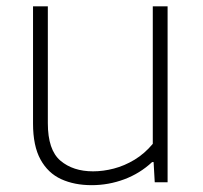

<svg xmlns="http://www.w3.org/2000/svg" viewBox="-20 -560 624 590"><path d="M261.5 9Q208.5 9 168 -9.5Q127.5 -28 104.5 -69.8Q81.5 -111.5 81.5 -180.5V-540.5H127V-181.5Q127 -99 165.8 -66.2Q204.5 -33.5 266 -33.5Q297 -33.5 329.8 -42Q362.5 -50.5 393.5 -69.2Q424.5 -88 449.5 -118V-540.5H495V0H455.5L452 -62H447.5Q410 -27 361.8 -9Q313.5 9 261.5 9Z"/></svg>

Font: Encode Sans SemiExpanded ExtraLight
Style: Regular
Weight: 250
Width: 6
Designer: Multiple Designers
Foundry: Impallari Type
Version: Version 3.002